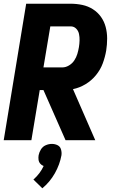

<svg xmlns="http://www.w3.org/2000/svg" viewBox="-20 -755 616 1034"><path d="M0 0H149L194 -270H214L333 0H493L373 -275Q408 -282 440.5 -301.5Q473 -321 497 -350.5Q521 -380 533.5 -414Q546 -448 552 -483Q557 -515 557 -547.5Q557 -580 549 -610Q541 -640 523.5 -664.5Q506 -689 480 -705.5Q454 -722 423 -728.5Q392 -735 359 -735H121ZM214 -392 251 -613H360Q378 -613 390 -601Q402 -589 405.5 -572Q409 -555 408.5 -537Q408 -519 405 -501Q402 -483 396.5 -464.5Q391 -446 380 -429.5Q369 -413 351.5 -402.5Q334 -392 316 -392ZM208 259Q249 225 275.5 178Q302 131 311 81Q313 65 308.5 49.5Q304 34 290 27Q276 20 259 20Q243 20 226.5 27Q210 34 200.5 49.5Q191 65 188 81Q186 93 187.5 105Q189 117 196.5 126Q204 135 215 139Q206 159 192 177.5Q178 196 160 212Z"/></svg>

Font: Iosevka Sparkle Heavy
Style: Italic
Weight: 900
Italic angle: -9°
Designer: Belleve Invis
Foundry: Belleve Invis
Version: Version 4.5.0; ttfautohint (v1.8.3)